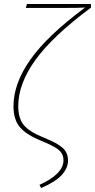

<svg xmlns="http://www.w3.org/2000/svg" viewBox="-20 -752 479 968"><path d="M179 180Q300 125 300 56Q300 35 290 19.5Q280 4 256 -10Q232 -24 186 -43Q114 -72 81 -110Q48 -148 48 -217Q48 -331 133.5 -452Q219 -573 409 -714Q381 -712 303 -712H110L116 -732H438L439 -714Q244 -569 158 -449Q72 -329 72 -217Q72 -155 100.5 -121Q129 -87 199 -59Q269 -31 296 -6.5Q323 18 323 57Q323 95 291.5 130Q260 165 187 196Z"/></svg>

Font: Fira Sans Thin
Style: Italic
Weight: 250
Italic angle: -8°
Designer: Carrois Corporate & Edenspiekermann AG
Foundry: Carrois Corporate GbR & Edenspiekermann AG
Version: Version 4.203